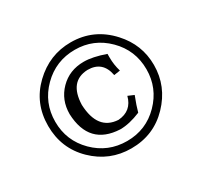

<svg xmlns="http://www.w3.org/2000/svg" viewBox="-111 -824 806 772"><g transform="rotate(-30 291.5 -438.0)"><path d="M295.9 -192.4Q195.3 -192.4 122.8 -262.9Q50.3 -333.5 50.3 -438Q50.3 -543 123.8 -613.5Q197.3 -684.1 296.4 -684.1Q403.3 -684.1 476.6 -603.5Q541.5 -532.7 541.5 -438Q541.5 -339.4 470.9 -265.9Q400.4 -192.4 295.9 -192.4ZM295.9 -226.6Q384.3 -226.6 445.6 -289.1Q506.8 -351.6 506.8 -438Q506.8 -526.4 444.8 -588.1Q382.8 -649.9 295.9 -649.9Q207.5 -649.9 145.5 -588.1Q83.5 -526.4 83.5 -438Q83.5 -350.1 145.5 -288.3Q207.5 -226.6 295.9 -226.6ZM294.9 -281.2Q154.8 -287.6 148.9 -436Q148.9 -501.5 192.6 -545.9Q236.3 -590.3 303.2 -590.3Q343.8 -590.3 401.9 -569.8V-552.2Q401.9 -519.5 411.6 -486.8L382.8 -482.4Q369.6 -554.2 299.8 -554.2Q213.4 -550.8 210 -443.8Q214.8 -323.2 307.6 -317.9Q370.6 -322.3 386.7 -383.8L414.1 -372.1Q397.9 -330.6 390.6 -303.2Q337.9 -281.2 294.9 -281.2Z"/></g></svg>

Font: Almanac
Style: Regular
Weight: 400
Designer: Eden's Almanac
Version: Version 3.501;March 28, 2021;FontCreator 13.0.0.2683 64-bit